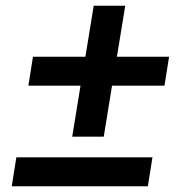

<svg xmlns="http://www.w3.org/2000/svg" viewBox="-20 -650 640 670"><path d="M342 -173 371 -351H554L570 -452H388L417 -630H307L278 -452H95L79 -351H261L232 -173ZM496 0 512 -101H37L21 0Z"/></svg>

Font: IBM Plex Mono SmBld
Style: Italic
Weight: 600
Italic angle: -9.5°
Monospace: yes
Designer: Mike Abbink, Paul van der Laan, Pieter van Rosmalen
Foundry: Bold Monday
Version: Version 2.004